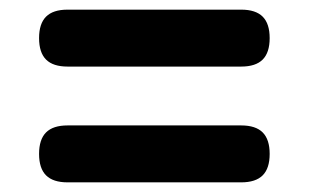

<svg xmlns="http://www.w3.org/2000/svg" viewBox="-20 -529 640 398"><path d="M120 -151Q90 -151 75.5 -165.5Q61 -180 61 -210Q61 -240 75.5 -254.5Q90 -269 120 -269H480Q510 -269 524.5 -254.5Q539 -240 539 -210Q539 -180 524.5 -165.5Q510 -151 480 -151ZM120 -391Q90 -391 75.5 -405.5Q61 -420 61 -450Q61 -480 75.5 -494.5Q90 -509 120 -509H480Q510 -509 524.5 -494.5Q539 -480 539 -450Q539 -420 524.5 -405.5Q510 -391 480 -391Z"/></svg>

Font: Maple Mono
Style: Bold
Weight: 700
Monospace: yes
Designer: subframe7536
Version: Version 7.200